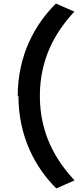

<svg xmlns="http://www.w3.org/2000/svg" viewBox="-20 -904 466 1074"><path d="M83 -370C83 -138 179 35 295 150L397 105C289 -11 203 -160 203 -367C203 -574 288 -723 396 -839L293 -884C176 -769 79 -596 79 -364Z"/></svg>

Font: GenEiGothic-pro-Regular
Style: Bold
Weight: 700
Designer: Ryoko NISHIZUKA (kana & ideographs); Paul D. Hunt (Latin, Greek & Cyrillic); Wenlong ZHANG (bopomofo); Sandoll Communica
Foundry: Adobe Systems Incorporated; o_tamon
Version: Version 1.000.140830